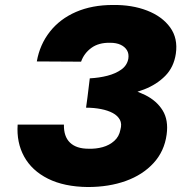

<svg xmlns="http://www.w3.org/2000/svg" viewBox="-20 -734 729 772"><path d="M331 -337Q389 -337 449 -346Q509 -355 559.5 -374.5Q610 -394 644.5 -429Q679 -464 687 -518Q696 -580 664 -624Q632 -668 571.5 -691.5Q511 -715 434 -714Q350 -714 285.5 -686Q221 -658 180.5 -606.5Q140 -555 128 -487L306 -486Q318 -520 347.5 -541.5Q377 -563 423 -562Q448 -562 465 -554Q482 -546 490.5 -532Q499 -518 496 -498Q491 -471 468 -454.5Q445 -438 412 -429.5Q379 -421 341 -419ZM333 18Q418 18 486 -6.5Q554 -31 597.5 -78.5Q641 -126 650 -193Q658 -251 634 -290Q610 -329 563.5 -352Q517 -375 458 -385Q399 -395 339 -396L326 -301Q358 -301 386 -295.5Q414 -290 433.5 -279.5Q453 -269 462 -252.5Q471 -236 464 -212Q459 -185 439.5 -167.5Q420 -150 393 -142.5Q366 -135 336 -136Q287 -136 261.5 -160.5Q236 -185 237 -233H51Q46 -161 77 -104.5Q108 -48 173 -15.5Q238 17 333 18Z"/></svg>

Font: Jost ExtraBold
Style: Italic
Weight: 800
Italic angle: -5°
Version: Version 3.710